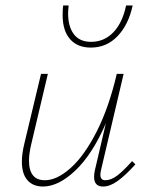

<svg xmlns="http://www.w3.org/2000/svg" viewBox="-20 -678 543 702"><path d="M475 -77Q439 -37 410.5 -16.5Q382 4 357 4Q324 4 324 -31Q324 -43 327 -56L367 -227Q318 -114 256 -55Q194 4 137 4Q101 4 80.5 -19Q60 -42 60 -87Q60 -116 69 -153L130 -408H155L95 -154Q86 -117 86 -91Q86 -19 144 -19Q188 -19 238 -63.5Q288 -108 333 -196Q378 -284 407 -408H432L350 -59Q347 -47 347 -39Q347 -19 365 -19Q386 -19 408.5 -36Q431 -53 463 -89ZM209 -623Q209 -646 211 -658H231Q229 -638 229 -629Q229 -581 250 -553Q271 -525 313 -525Q361 -525 394.5 -560Q428 -595 441 -658H465Q450 -588 410 -546Q370 -504 312 -504Q263 -504 236 -535Q209 -566 209 -623Z"/></svg>

Font: Ysabeau Extralight
Style: Italic
Weight: 200
Italic angle: -12°
Designer: Christian Thalmann (Catharsis Fonts)
Version: Version 0.003